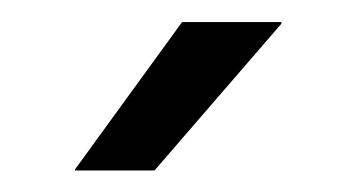

<svg xmlns="http://www.w3.org/2000/svg" viewBox="-20 -703 324 174"><path d="M145 -683H235V-681.5L120 -548.5H48V-549.5Z"/></svg>

Font: Anek Latin Medium
Style: Regular
Weight: 400
Version: Version 1.003